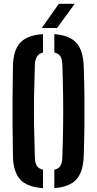

<svg xmlns="http://www.w3.org/2000/svg" viewBox="-20 -988 514 1016"><path d="M207.5 7.5Q124 2 87 -38Q50 -78 48.5 -163.5Q47 -251 46.5 -326.2Q46 -401.5 46.5 -476.2Q47 -551 48.5 -637Q50 -722 87 -762Q124 -802 207.5 -807.5V-710Q165 -700.5 164.5 -642.5Q161.5 -555.5 160.2 -478.8Q159 -402 160.2 -324.5Q161.5 -247 164.5 -158Q164.5 -127 174.5 -111Q184.5 -95 207.5 -90ZM267.5 7.5V-90Q290.5 -95 300 -111Q309.5 -127 310 -158Q313 -246 314 -323Q315 -400 314 -477.2Q313 -554.5 310 -642.5Q309.5 -673 300 -689Q290.5 -705 267.5 -710V-807.5Q348 -801.5 384.2 -761.2Q420.5 -721 423 -637Q426 -550.5 426.8 -475.8Q427.5 -401 426.8 -326Q426 -251 423 -163.5Q420.5 -78.5 384.2 -38.5Q348 1.5 267.5 7.5ZM201 -840 291.5 -968H375.5L282 -840Z"/></svg>

Font: Big Shoulders Stencil Text
Style: Bold
Weight: 700
Designer: Patric King
Foundry: XO Type Co
Version: Version 1.000